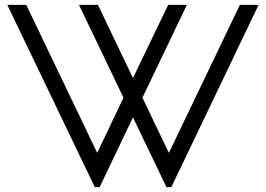

<svg xmlns="http://www.w3.org/2000/svg" viewBox="-20 -770 1094 790"><path d="M685 0H665L527 -287L390 0H370L10 -750H88L380 -141L488 -368L305 -750H383L527 -449L672 -750H749L566 -368L675 -141L967 -750H1044Z"/></svg>

Font: HansKendrickRegular
Style: Regular
Weight: 400
Designer: Alfredo Marco Pradil
Foundry: Hanken Studio
Version: Version 1.000;PS 001.001;hotconv 1.0.56